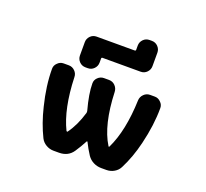

<svg xmlns="http://www.w3.org/2000/svg" viewBox="-141 -1041 1282 1193"><g transform="rotate(20 500.0 -444.5)"><path d="M641.6 -19.5Q614.3 -19.5 589.8 -31.7Q565.4 -43.9 549.8 -66.4Q525.4 -103.5 505.9 -143.6Q504.9 -145.5 502.9 -145.5Q501 -145.5 500 -143.6Q479.5 -104.5 454.1 -66.4Q422.9 -19.5 362.3 -19.5H326.2Q299.8 -19.5 276.4 -33.2Q252.9 -46.9 241.2 -70.3Q200.2 -153.3 175.8 -254.9Q143.6 -383.8 143.6 -495.1Q143.6 -517.6 160.2 -533.2Q176.8 -550.8 200.2 -550.8H234.4Q257.8 -550.8 274.9 -533.7Q292 -516.6 292 -493.2Q298.8 -287.1 360.4 -162.1Q362.3 -160.2 364.7 -159.7Q367.2 -159.2 368.2 -161.1Q412.1 -220.7 438.5 -309.6Q440.4 -316.4 438.5 -324.2Q410.2 -427.7 410.2 -496.1Q410.2 -517.6 425.8 -533.2Q443.4 -550.8 466.8 -550.8H500Q524.4 -550.8 541 -533.7Q557.6 -516.6 558.6 -493.2Q566.4 -277.3 637.7 -163.1Q638.7 -160.2 641.1 -160.6Q643.6 -161.1 644.5 -163.1Q706.1 -290 712.9 -493.2Q713.9 -516.6 731 -533.7Q748 -550.8 771.5 -550.8H802.7Q826.2 -550.8 842.8 -533.2Q859.4 -517.6 859.4 -495.1Q859.4 -382.8 828.1 -253.9Q803.7 -152.3 761.7 -70.3Q750 -46.9 726.6 -33.2Q703.1 -19.5 675.8 -19.5ZM335.9 -574.2Q311.5 -574.2 294.9 -591.3Q278.3 -608.4 278.3 -631.8V-719.7Q278.3 -743.2 294.9 -760.3Q311.5 -777.3 335.9 -777.3H586.9Q594.7 -777.3 594.7 -784.2V-812.5Q594.7 -835.9 611.3 -853Q627.9 -870.1 652.3 -870.1H667Q691.4 -870.1 708 -853Q724.6 -835.9 724.6 -812.5V-723.6Q724.6 -700.2 708 -683.1Q691.4 -666 667 -666H416Q408.2 -666 408.2 -659.2V-631.8Q408.2 -608.4 391.6 -591.3Q375 -574.2 350.6 -574.2Z"/></g></svg>

Font: Rounded Mgen+ 1m bold
Style: Bold
Weight: 700
Designer: [Source Han Sans]
Ryoko NISHIZUKA  (kana & ideographs); Paul D. Hunt (Latin, Greek & Cyrillic); Wenlong ZHANG  (bopomofo
Version: Version 1.059.20150602